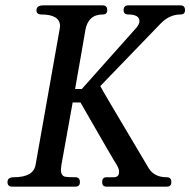

<svg xmlns="http://www.w3.org/2000/svg" viewBox="-20 -697 710 716"><path d="M670 -659Q670 -643 653 -643Q610 -643 576 -606L354 -376Q354 -373 535 -69Q556 -36 602 -36Q619 -36 619 -18Q619 -1 602 -1H377Q361 -1 361 -18Q361 -36 377 -36H404Q424 -36 424 -56Q424 -67 416 -81Q408 -92 280 -315H251L209 -82Q207 -68 207 -64Q207 -43 222 -38Q232 -36 261 -36Q278 -36 278 -18Q278 -1 261 -1H25Q8 -1 8 -18Q8 -36 31 -36Q106 -36 113 -84L202 -586Q204 -596 204 -599Q204 -643 134 -643Q116 -643 116 -659Q116 -677 142 -677H363Q380 -677 380 -659Q380 -643 363 -643Q308 -643 298 -583Q296 -572 290 -536Q284 -500 276 -456Q268 -412 260 -365H285L489 -594Q500 -608 500 -618Q500 -643 458 -643Q441 -643 441 -659Q441 -677 458 -677H653Q670 -677 670 -659Z"/></svg>

Font: GFS Baskerville
Style: Regular
Weight: 400
Designer: George Matthiopoulos
Foundry: George Matthiopoulos
Version: Version 1.0